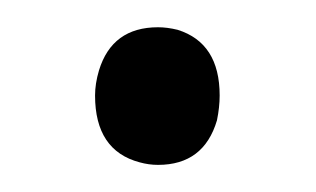

<svg xmlns="http://www.w3.org/2000/svg" viewBox="-20 -115 235 143"><path d="M143.6 -43.9Q143.6 -83 112.3 -92.8Q104.5 -94.7 97.7 -94.7Q63.5 -94.7 53.7 -62.5Q50.8 -52.7 50.8 -43.9Q50.8 -2.9 84 5.9Q90.8 7.8 97.7 7.8Q131.8 7.8 141.6 -25.4Q143.6 -35.2 143.6 -43.9Z"/></svg>

Font: Yaldevi Colombo
Style: Regular
Weight: 400
Designer: Sol Matas, Denzil Rajitha, Kosala Senevirathne and Pathum Egodawatta
Foundry: Mooniak
Version: Version 1.020 ; ttfautohint (v1.6)